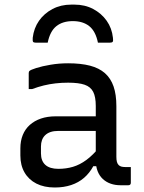

<svg xmlns="http://www.w3.org/2000/svg" viewBox="-20 -823 640 853"><path d="M497 -351Q497 -323.4 497 -295.3Q497 -267.2 497 -238.7Q497 -210.1 497 -181.9Q497 -153.6 497 -126.3Q497 -112.7 499.4 -103.9Q501.8 -95.1 507.1 -89.8Q511.9 -85 519 -82.9Q526.1 -80.9 536.1 -80.9Q538.5 -80.9 541 -80.9Q543.5 -80.9 545.9 -80.9H561.2Q561.2 -63.1 561.2 -45.9Q561.2 -28.7 561.2 -11Q561.2 -5.4 558.2 -2.7Q555.2 0 550.2 0Q545.2 0 534.7 0Q524.2 0 515.4 0Q491.7 0 471.9 -6.9Q452.1 -13.7 436.9 -27.7Q421.8 -41.7 413.7 -62.5Q405.5 -83.3 405.5 -111.1Q405.5 -145.8 405.5 -183.4Q405.5 -221 405.5 -255.7Q405.5 -272.1 405.5 -288.2Q405.5 -304.3 405.5 -320.3Q405.5 -336.3 405.5 -352.3Q405.5 -392.5 394.1 -414.9Q382.6 -437.3 356.1 -446.5Q329.5 -455.7 282.8 -455.7Q253.6 -455.7 226.8 -452.6Q200 -449.5 174.7 -443.4Q149.5 -437.2 122.9 -427.4H107.6Q107.6 -445.3 107.6 -463.2Q107.6 -481.2 107.6 -498.6Q107.6 -502.1 108.6 -504.3Q109.6 -506.5 110.6 -507.5Q116 -512.9 141.6 -521Q167.3 -529.1 204.7 -535.4Q242.1 -541.8 282.8 -541.8Q339 -541.8 379.7 -531.3Q420.3 -520.7 446.2 -497.9Q472.1 -475 484.6 -438.9Q497 -402.8 497 -351ZM162 -141.5Q162 -108 181.6 -90.4Q201.2 -72.9 239.5 -72.9Q273.9 -72.9 304.2 -81.9Q334.6 -90.9 363.8 -112.4Q393.1 -133.9 424.1 -172V-84.7H394.5Q378 -54.2 353.5 -33Q328.9 -11.8 296.2 -0.9Q263.4 10 223.3 10Q176 10 141.8 -7.3Q107.6 -24.7 89.1 -56.6Q70.5 -88.5 70.5 -132.2V-164Q70.5 -197.1 81.2 -223.4Q91.9 -249.6 112.4 -268Q132.9 -286.4 161.9 -296.3Q190.9 -306.2 227.5 -306.2Q261.9 -306.2 294.5 -306.2Q327.1 -306.2 359.2 -306.2Q391.2 -306.2 424.3 -306.2Q432.7 -306.2 436.6 -295.5Q440.5 -284.7 441.5 -269.8Q442.5 -255 442.5 -241.4Q405.5 -241.4 373.6 -241.4Q341.8 -241.4 309.7 -241.4Q277.7 -241.4 239.5 -241.4Q219.4 -241.4 204.7 -236.5Q190 -231.7 179.7 -221.4Q171.1 -212.8 166.5 -200.3Q162 -187.9 162 -172.1ZM303.5 -729.2Q258.4 -729.2 230.3 -706.7Q202.2 -684.2 191.9 -633.4Q178.5 -633.4 165.6 -633.4Q152.8 -633.4 139.4 -633.4Q129.4 -633.4 126.9 -637.4Q124.4 -641.4 125.4 -655.4Q130.4 -697.9 153.3 -730.7Q176.3 -763.5 213.3 -783Q250.3 -802.5 296.5 -802.5H310.5Q357.3 -802.5 394 -783Q430.8 -763.5 454 -730.7Q477.2 -697.9 481.7 -655.4Q483.7 -641.4 480.7 -637.4Q477.7 -633.4 467.7 -633.4Q454.3 -633.4 441.4 -633.4Q428.5 -633.4 415.1 -633.4Q404.8 -684.2 376.7 -706.7Q348.6 -729.2 303.5 -729.2Z"/></svg>

Font: Recursive Sans Linear Light
Style: Regular
Weight: 300
Version: Version 1.085